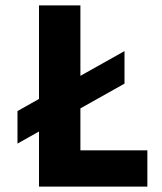

<svg xmlns="http://www.w3.org/2000/svg" viewBox="-20 -694 603 714"><path d="M279 -135H528V0H125V-205L45 -160V-281L125 -326V-674H279V-412L443 -504V-383L279 -291Z"/></svg>

Font: Hind Mysuru
Style: Bold
Weight: 700
Designer: Manushi Parikh, Hitesh Malaviya
Foundry: Indian Type Foundry
Version: Version 0.703;PS 1.0;hotconv 1.0.86;makeotf.lib2.5.63406